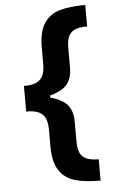

<svg xmlns="http://www.w3.org/2000/svg" viewBox="-60 -812 590 989"><g transform="rotate(-5 234.5 -318.0)"><path d="M177.2 -487.8V-573.2Q177.2 -655.8 206.5 -699Q235.8 -742.2 287.4 -757.1Q338.9 -772 419.4 -772V-661.1Q377.4 -661.1 354.5 -650.4Q331.5 -639.6 322.3 -617.7Q313 -595.7 313 -559.1V-452.6Q313 -411.1 293.7 -380.1Q274.4 -349.1 220.5 -329.8Q166.5 -310.5 68.4 -310.5V-383.8Q108.9 -383.8 132.6 -394.5Q156.2 -405.3 166.7 -428Q177.2 -450.7 177.2 -487.8ZM177.2 -62.5V-147.5Q177.2 -185.1 166.7 -207.8Q156.2 -230.5 132.6 -241.2Q108.9 -252 68.4 -252V-325.2Q166.5 -325.2 220.5 -305.7Q274.4 -286.1 293.7 -254.9Q313 -223.6 313 -182.6V-76.7Q313 -40 322.3 -18.1Q331.5 3.9 354.7 14.9Q377.9 25.9 419.4 25.9V136.2Q338.9 136.2 287.4 121.3Q235.8 106.4 206.5 63.2Q177.2 20 177.2 -62.5ZM68.4 -384.3H198.2V-251.5H68.4Z"/></g></svg>

Font: Inter RS Variable
Style: Regular
Weight: 400
Designer: Rasmus Andersson (customised by Maria Ramos and Noel Pretorius)
Foundry: rsms
Version: Version 3.001;Glyphs 3.2.3 (3260)